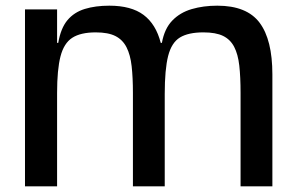

<svg xmlns="http://www.w3.org/2000/svg" viewBox="-20 -656 1038 676"><path d="M68 0V-623H181V-505H185Q194 -557 217.5 -585Q241 -613 278.5 -624.5Q316 -636 365 -636Q442 -636 485.5 -603.5Q529 -571 546 -505H550Q559 -555 586.5 -583.5Q614 -612 655 -624Q696 -636 745 -636Q849 -636 894 -576Q939 -516 939 -394V0H827V-329Q827 -385 822.5 -425Q818 -465 804.5 -491Q791 -517 765.5 -529.5Q740 -542 696 -542Q643 -542 613.5 -524Q584 -506 572 -459Q560 -412 560 -325V0H448V-329Q448 -383 443.5 -423Q439 -463 425.5 -489.5Q412 -516 386.5 -529Q361 -542 317 -542Q264 -542 234.5 -523Q205 -504 193 -457.5Q181 -411 181 -329V0Z"/></svg>

Font: Matangi
Style: Bold
Weight: 700
Designer: Prashant Pant
Foundry: The Graphic Ant
Version: Version 3.002